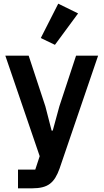

<svg xmlns="http://www.w3.org/2000/svg" viewBox="-20 -825 564 1045"><path d="M394 -522H514L304 93Q294 121 281.5 141.5Q269 162 252 175Q235 188 211 194Q187 200 155 200H78V98H172L196 25L9 -522H136L227 -246L261 -114H267L303 -246ZM279 -581 202 -618 297 -805 405 -752Z"/></svg>

Font: IBM Plex Sans Thai Looped SemiBold
Style: Regular
Weight: 600
Designer: Mike Abbink, Paul van der Laan, Pieter van Rosmalen, Ben Mitchell, Mark Frömberg
Foundry: Bold Monday
Version: Version 1.1